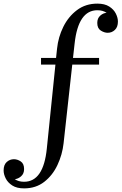

<svg xmlns="http://www.w3.org/2000/svg" viewBox="-195 -780 671 1060"><path d="M31.5 -460H114.5L120 -511.5Q126.5 -575 154.5 -631.8Q182.5 -688.5 230 -724.2Q277.5 -760 342.5 -760Q383 -760 408 -744Q433 -728 444.5 -705Q456 -682 456 -661Q456 -630.5 439.2 -614.8Q422.5 -599 399.5 -599Q381 -599 361.5 -611.2Q342 -623.5 342 -653.5Q342 -679.5 358.8 -694Q375.5 -708.5 393.5 -709Q373.5 -723.5 342.5 -723.5Q237 -723.5 217 -540L208 -460H352V-423.5H204L156 11.5Q149 74 122.2 131Q95.5 188 49.2 224Q3 260 -62 260Q-102.5 260 -127.2 244Q-152 228 -163.5 205Q-175 182 -175 161Q-175 130 -158 114.5Q-141 99 -118 99Q-99 99 -80.5 111.2Q-62 123.5 -62 153.5Q-62 179 -78.8 193.5Q-95.5 208 -113.5 209Q-93 223.5 -62 223.5Q45 223.5 63.5 40L111 -423.5H31.5Z"/></svg>

Font: Bodoni* 06pt
Style: Regular
Weight: 400
Version: Version 2.3